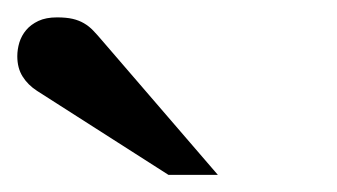

<svg xmlns="http://www.w3.org/2000/svg" viewBox="-20 -753 390 222"><path d="M174.8 -550.8 22.9 -647.9Q12.2 -654.8 6.1 -664.6Q0 -674.3 0 -688Q0 -695.8 2.4 -703.9Q4.9 -711.9 10.3 -718.3Q15.6 -724.6 24.4 -728.8Q33.2 -732.9 45.9 -732.9Q56.6 -732.9 64 -731.2Q71.3 -729.5 77.1 -726.1Q83 -722.7 87.9 -717.5Q92.8 -712.4 98.1 -706.1L231.9 -550.8Z"/></svg>

Font: Tagmukay Beta
Style: Regular
Weight: 400
Designer: Peter Martin
Foundry: SIL International
Version: Version 2.000; dev 82b92eM